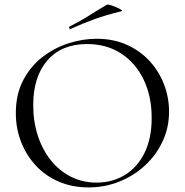

<svg xmlns="http://www.w3.org/2000/svg" viewBox="-20 -805 806 837"><path d="M366 12Q294 12 235.5 -13.5Q177 -39 135.5 -84Q94 -129 71.5 -187.5Q49 -246 49 -312Q49 -393 80.5 -454Q112 -515 164 -555.5Q216 -596 278 -616Q340 -636 401 -636Q475 -636 533.5 -609.5Q592 -583 633 -538Q674 -493 695.5 -436Q717 -379 717 -319Q717 -249 689 -189Q661 -129 612.5 -84Q564 -39 500.5 -13.5Q437 12 366 12ZM401.4 -9Q468.6 -9 523 -41.4Q577.4 -73.8 609.3 -137Q641.2 -200.2 641.2 -290.8Q641.2 -385.2 606.4 -457.6Q571.6 -530 508.4 -571.5Q445.2 -613 359.4 -613Q248.4 -613 186.6 -541.6Q124.8 -470.2 124.8 -346.6Q124.8 -276 144.6 -214.5Q164.4 -153 201.3 -106.7Q238.2 -60.4 288.9 -34.7Q339.6 -9 401.4 -9ZM287.8 -679Q283.8 -677 281.8 -682.5Q279.8 -688 282.8 -689Q330 -712.6 368.4 -737.2Q406.8 -761.8 445.6 -784.2Q448.8 -786.6 461.5 -782.9Q474.2 -779.2 487.7 -773.2Q501.2 -767.2 508.5 -762.2Q515.8 -757.2 509.8 -756Q442.8 -740 390.8 -721Q338.8 -702 287.8 -679Z"/></svg>

Font: Cormorant Garamond Light
Style: Regular
Weight: 300
Designer: Christian Thalmann (Catharsis Fonts)
Foundry: Catharsis Fonts
Version: Version 4.001